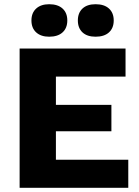

<svg xmlns="http://www.w3.org/2000/svg" viewBox="-20 -890 659 910"><path d="M73 0V-660H575V-527H245V-393H508V-268H245V-133H588V0ZM213 -870Q254 -870 276.5 -849.5Q299 -829 299 -793Q299 -757 276.5 -736.5Q254 -716 213 -716Q174 -716 151.5 -736.5Q129 -757 129 -793Q129 -829 151.5 -849.5Q174 -870 213 -870ZM433 -870Q474 -870 496.5 -849.5Q519 -829 519 -793Q519 -757 496.5 -736.5Q474 -716 433 -716Q393 -716 371 -736.5Q349 -757 349 -793Q349 -829 371 -849.5Q393 -870 433 -870Z"/></svg>

Font: Kantumruy Pro
Style: Bold
Weight: 700
Version: Version 1.002